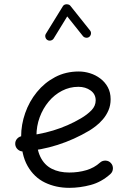

<svg xmlns="http://www.w3.org/2000/svg" viewBox="-20 -866 622 915"><path d="M353.6 -452.3Q387.4 -452.3 411.7 -434.9Q436 -417.5 436 -387.8Q436 -361.4 416 -340.6Q395.9 -319.8 365.8 -302.1Q304.3 -265.7 233.1 -244.1Q161.9 -222.6 86.6 -217.4Q71.7 -216.2 61.6 -205Q51.6 -193.8 52.6 -178.4Q53.8 -163.5 65.2 -153.4Q76.7 -143.4 91.6 -144.4Q175.5 -150.1 254.6 -175.5Q333.8 -200.8 405.9 -243.7Q419.6 -252 436.8 -265.2Q454 -278.4 470.2 -297.2Q486.4 -316 496.8 -339.9Q507.2 -363.8 507.2 -393.1Q507.2 -425.8 493.7 -450.5Q480.2 -475.2 457.9 -491.9Q435.7 -508.7 408.9 -517Q382.2 -525.3 355.5 -525.3Q293.3 -525.3 242.7 -498.6Q192.1 -471.9 155.8 -427.2Q119.4 -382.6 100.1 -327.3Q80.7 -272.1 80.7 -214.8Q80.7 -129 111.4 -75.1Q142.1 -21.2 194.2 4Q246.4 29.2 310.1 29.2Q360.8 29.2 412.1 15.5Q463.4 1.8 506.2 -36.7Q517.4 -46.9 518.1 -62.3Q518.8 -77.6 508.7 -88.7Q498.8 -99.9 483.4 -100.6Q468 -101.3 456.7 -91.2Q429.2 -66.2 391.4 -55Q353.7 -43.8 310.1 -43.8Q261.7 -43.8 226.6 -61.8Q191.4 -79.7 172.5 -118.3Q153.7 -156.9 153.7 -218.5Q153.7 -265.1 169.1 -307Q184.6 -349 211.9 -381.8Q239.1 -414.6 275.6 -433.4Q312.1 -452.3 353.6 -452.3ZM205.7 -675.5Q213.3 -670.8 222.2 -673Q231.1 -675.2 235.8 -682.5L300.4 -787.8L375.2 -694.1Q380.7 -687.4 389.8 -686.3Q398.9 -685.2 405.5 -690.4Q412.4 -696.2 413.5 -705.2Q414.6 -714.3 409 -720.9L315.2 -838.6Q311.8 -843.3 304.6 -844.9Q297.4 -846.6 290.4 -844.7Q283.4 -842.9 279.8 -836.7L198.8 -705.2Q194.1 -697.7 196.3 -689Q198.4 -680.2 205.7 -675.5Z"/></svg>

Font: Mikhak VF
Style: Regular
Weight: 100
Designer: Amin Abedi
Version: Version 3.001